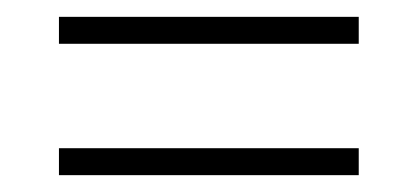

<svg xmlns="http://www.w3.org/2000/svg" viewBox="-20 -454 496 228"><path d="M50 -246V-278H406V-246ZM50 -402V-434H406V-402Z"/></svg>

Font: Margherita Variable
Style: Regular
Weight: 400
Designer: James Puckett
Foundry: Dunwich Type Founders
Version: Version 1.008